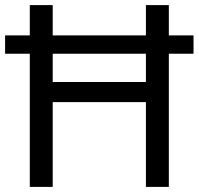

<svg xmlns="http://www.w3.org/2000/svg" viewBox="-20 -734 781 754"><path d="M97 0V-523H0V-595H97V-714H187V-595H553V-714H643V-595H740V-523H643V0H553V-333H187V0ZM187 -412H553V-523H187Z"/></svg>

Font: Noto Sans Mende Kikakui
Style: Regular
Weight: 400
Designer: Monotype Design Team
Foundry: Monotype Imaging Inc.
Version: Version 2.003; ttfautohint (v1.8.4.7-5d5b)